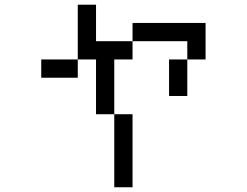

<svg xmlns="http://www.w3.org/2000/svg" viewBox="-20 -789 1040 809"><path d="M307.7 -769.2H384.6V-615.4H538.5V-692.3H846.2V-538.5H769.2V-384.6H692.3V-538.5H769.2V-615.4H538.5V-538.5H461.5V-307.7H538.5V0H461.5V-307.7H384.6V-538.5H307.7ZM307.7 -538.5V-461.5H153.8V-538.5Z"/></svg>

Font: Mintsoda - Lime Green 13x16
Style: Regular
Weight: 400
Designer: Mintsoda-15
Version: Version 1.0